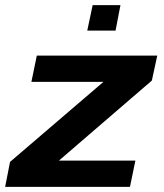

<svg xmlns="http://www.w3.org/2000/svg" viewBox="-21 -726 636 746"><path d="M-1 0 18 -97 381 -408H101L122 -510H590L569 -413L208 -102H505L484 0ZM318 -607 339 -706H447L428 -607Z"/></svg>

Font: Saira Expanded SemiBold
Style: Italic
Weight: 600
Width: 7
Italic angle: -12°
Designer: Hector Gatti with collaboration of the Omnibus-Type team
Foundry: Omnibus-Type
Version: Version 1.101